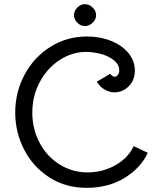

<svg xmlns="http://www.w3.org/2000/svg" viewBox="-20 -879 760 921"><path d="M53 -339Q53 -437 98 -521Q143 -605 222 -654.5Q301 -704 398 -704Q460 -704 512.5 -683Q565 -662 596 -624.5Q627 -587 627 -539Q626 -493 597 -464.5Q568 -436 529 -436Q505 -436 482.5 -449Q460 -462 444 -487L509 -525Q519 -511 530 -511Q539 -511 545.5 -519.5Q552 -528 552 -541Q552 -569 527 -589.5Q502 -610 465 -620Q428 -630 392 -630Q327 -630 267.5 -592Q208 -554 171.5 -487Q135 -420 135 -339Q135 -260 170 -194Q205 -128 266 -90Q327 -52 401 -52Q472 -52 533.5 -86.5Q595 -121 621 -178L689 -146Q655 -73 577.5 -25.5Q500 22 395 22Q294 22 216 -28.5Q138 -79 95.5 -162Q53 -245 53 -339ZM335 -806Q335 -827 351 -843Q367 -859 387 -859Q408 -859 424.5 -843Q441 -827 441 -806Q441 -786 424.5 -770Q408 -754 387 -754Q367 -754 351 -770Q335 -786 335 -806Z"/></svg>

Font: Bellota
Style: Bold
Weight: 700
Designer: Kemie Guaida
Foundry: Kemie Guaida
Version: Version 4.001